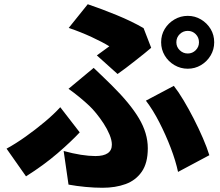

<svg xmlns="http://www.w3.org/2000/svg" viewBox="-20 -824 1040 908"><path d="M814 -624Q814 -602 830 -586.5Q846 -571 868 -571Q890 -571 905.5 -586.5Q921 -602 921 -624Q921 -647 905.5 -662.5Q890 -678 868 -678Q846 -678 830 -662.5Q814 -647 814 -624ZM742 -624Q742 -659 759 -687Q776 -715 805 -732Q834 -749 868 -749Q902 -749 930.5 -732Q959 -715 976 -687Q993 -659 993 -624Q993 -590 976 -561.5Q959 -533 930.5 -516Q902 -499 868 -499Q834 -499 805 -516Q776 -533 759 -561.5Q742 -590 742 -624ZM438 -562Q455 -574 471 -586Q487 -598 497 -605Q465 -625 413 -649Q361 -673 305 -692L395 -804Q460 -782 532 -752.5Q604 -723 659 -691L695 -598Q685 -589 665 -573Q645 -557 621 -538Q597 -519 574.5 -502Q552 -485 536 -474ZM281 -110Q324 -98 362.5 -92Q401 -86 431 -86Q509 -86 509 -140Q509 -161 498 -187.5Q487 -214 470 -240Q453 -266 435 -288Q417 -310 403 -323Q383 -342 357 -363.5Q331 -385 304 -404L423 -503Q448 -479 468.5 -459.5Q489 -440 509 -420Q595 -335 637 -264.5Q679 -194 679 -123Q679 -53 650.5 -12Q622 29 574 46.5Q526 64 465 64Q427 64 384.5 60Q342 56 304 49ZM822 -11Q811 -63 787.5 -124.5Q764 -186 733.5 -245.5Q703 -305 670 -348L802 -418Q824 -390 848.5 -349Q873 -308 896.5 -262Q920 -216 939.5 -171Q959 -126 970 -90ZM357 -198Q316 -154 251.5 -98.5Q187 -43 103 10L11 -121Q55 -145 102 -178.5Q149 -212 192 -248Q235 -284 265 -317Z"/></svg>

Font: Source Han Sans CN Heavy
Style: Regular
Weight: 900
Designer: Ryoko NISHIZUKA 西塚涼子 (kana, bopomofo & ideographs); Paul D. Hunt (Latin, Greek & Cyrillic); Sandoll Communications 산돌커뮤니
Foundry: Adobe
Version: Version 2.000;hotconv 1.0.107;makeotfexe 2.5.65593